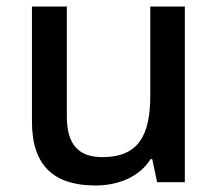

<svg xmlns="http://www.w3.org/2000/svg" viewBox="-20 -559 670 589"><path d="M547 -539H441V-266C441 -144 405 -77 294 -77C219 -77 185 -118 185 -202V-539H78V-186C78 -49 147 10 273 10C341 10 407 -15 442 -71H447L462 0H547Z"/></svg>

Font: Noto Sans Bamum Medium
Style: Regular
Weight: 500
Designer: Monotype Design Team
Foundry: Monotype Imaging Inc.
Version: Version 2.002